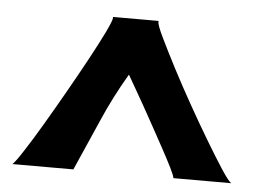

<svg xmlns="http://www.w3.org/2000/svg" viewBox="-37 -766 641 478"><g transform="rotate(5 283.0 -526.5)"><path d="M412.1 -333Q411.1 -339.8 401.9 -358.4Q392.6 -377 379.4 -401.4Q366.2 -425.8 351.1 -453.1Q335.9 -480.5 321.8 -505.9Q307.6 -531.2 295.9 -551.3Q284.2 -571.3 279.3 -580.1Q244.1 -520.5 217.3 -458.5Q190.4 -396.5 162.1 -333H9.8Q16.6 -338.9 35.6 -368.2Q54.7 -397.5 78.6 -438Q102.5 -478.5 128.9 -524.9Q155.3 -571.3 177.2 -611.8Q199.2 -652.3 213.4 -681.6Q227.5 -710.9 227.5 -717.8Q227.5 -719.7 226.6 -719.7H341.8L340.8 -717.8Q340.8 -709 355.5 -678.7Q370.1 -648.4 391.6 -606.9Q413.1 -565.4 439 -519.5Q464.8 -473.6 488.8 -433.6Q512.7 -393.6 531.2 -365.2Q549.8 -336.9 556.6 -333Z"/></g></svg>

Font: Cherry Cream Soda
Style: Regular
Weight: 400
Designer: Font Diner, Inc
Foundry: Font Diner, Inc
Version: Version 1.000